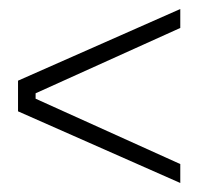

<svg xmlns="http://www.w3.org/2000/svg" viewBox="-20 -563 450 426"><path d="M380 -157 20 -316V-384L380 -543V-501L59 -356V-344L380 -199Z"/></svg>

Font: Phudu Light
Style: Bold
Weight: 700
Version: Version 1.005;gftools[0.9.23]